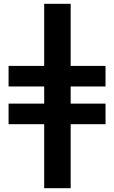

<svg xmlns="http://www.w3.org/2000/svg" viewBox="-20 -803 600 1008"><path d="M212 185V-151H25V-259H212V-349H25V-457H212V-783H351V-457H534V-349H351V-259H534V-151H351V185Z"/></svg>

Font: Ubuntu Sans Mono
Style: Regular
Weight: 400
Monospace: yes
Designer: Dalton Maag Ltd
Foundry: Dalton Maag Ltd
Version: Version 1.006